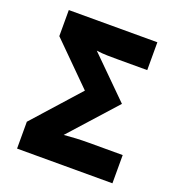

<svg xmlns="http://www.w3.org/2000/svg" viewBox="-130 -821 859 927"><g transform="rotate(20 300.0 -357.0)"><path d="M60 0V-138L272 -375L66 -580V-714H521V-571H373Q344 -571 316.5 -571.5Q289 -572 260 -576L462 -376L249 -139Q282 -142 312.5 -143.5Q343 -145 378 -145H550V0Z"/></g></svg>

Font: Noto Sans Mono Black
Style: Regular
Weight: 900
Designer: Monotype Design Team
Foundry: Monotype Imaging Inc.
Version: Version 2.014